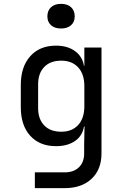

<svg xmlns="http://www.w3.org/2000/svg" viewBox="-20 -797 640 997"><path d="M161 180V98H316Q363 98 390 71.5Q417 45 417 0V-50L419 -140H416Q408 -91 369 -64.5Q330 -38 271 -38Q186 -38 137 -92Q88 -146 88 -240V-356Q88 -450 137 -505Q186 -560 271 -560Q330 -560 369 -532Q408 -504 416 -455H418V-550H507V0Q507 83 455.5 131.5Q404 180 315 180ZM298 -113Q354 -113 386 -148Q418 -183 418 -245V-350Q418 -412 386 -447Q354 -482 298 -482Q241 -482 209.5 -449Q178 -416 178 -360V-235Q178 -179 209.5 -146Q241 -113 298 -113ZM297 -649Q264 -649 245 -666Q226 -683 226 -712Q226 -742 245 -759.5Q264 -777 297 -777Q330 -777 349 -759.5Q368 -742 368 -712Q368 -683 349 -666Q330 -649 297 -649Z"/></svg>

Font: JetBrainsMonoNL NFM
Style: Regular
Weight: 400
Monospace: yes
Designer: Philipp Nurullin, Konstantin Bulenkov
Foundry: JetBrains
Version: Version 2.304; ttfautohint (v1.8.4.7-5d5b);Nerd Fonts 3.3.0